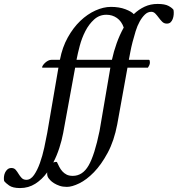

<svg xmlns="http://www.w3.org/2000/svg" viewBox="-177 -725 904 976"><path d="M384 -381H205L144 -48Q137 -11 124.5 27.5Q112 66 94 101Q103 97 112 98Q118 111 124.5 123.5Q131 136 140 146Q149 156 161.5 162.5Q174 169 193 169Q243 169 273.5 116Q304 63 329 -59ZM452 -585Q441 -617 417.5 -633.5Q394 -650 364 -650Q328 -650 301.5 -626Q275 -602 257 -567Q239 -532 228.5 -492.5Q218 -453 212 -421H392Q401 -463 416 -505Q431 -547 452 -585ZM624 -705Q661 -705 679.5 -695Q698 -685 705 -675Q707 -664 706 -651.5Q705 -639 701 -628.5Q697 -618 690 -611.5Q683 -605 671 -605Q657 -605 647.5 -614.5Q638 -624 630 -635Q622 -646 613 -655.5Q604 -665 592 -665Q574 -665 559.5 -651Q545 -637 533 -615.5Q521 -594 512.5 -566.5Q504 -539 497 -512Q490 -485 485.5 -460.5Q481 -436 478 -421H580Q583 -421 584 -416.5Q585 -412 585 -408Q585 -400 582 -393.5Q579 -387 575 -381H471L419 -93Q403 -9 370.5 51.5Q338 112 300.5 150.5Q263 189 226 207Q189 225 163 225Q142 225 126 219.5Q110 214 98 206.5Q86 199 79 191.5Q72 184 70 181Q61 169 63 151Q37 187 2.5 209Q-32 231 -75 231Q-112 231 -130.5 218Q-149 205 -156 195Q-158 186 -157 174.5Q-156 163 -151.5 153Q-147 143 -139 136Q-131 129 -119 129Q-105 129 -97 138.5Q-89 148 -82.5 159Q-76 170 -67 179.5Q-58 189 -43 189Q-21 189 -4 164.5Q13 140 26 103.5Q39 67 48 25.5Q57 -16 63 -49L120 -381H39Q38 -381 38 -381.5Q38 -382 37 -382Q37 -387 41.5 -393.5Q46 -400 52.5 -406Q59 -412 67.5 -416.5Q76 -421 85 -421H127L128 -423Q140 -485 167.5 -534.5Q195 -584 231 -618.5Q267 -653 308 -671.5Q349 -690 387 -690Q429 -690 460.5 -678Q492 -666 503 -653Q528 -677 558 -691Q588 -705 624 -705Z"/></svg>

Font: Vermiglione Medium
Style: Italic
Weight: 500
Italic angle: -11°
Version: Version 1.000